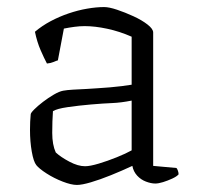

<svg xmlns="http://www.w3.org/2000/svg" viewBox="-20 -520 566 544"><path d="M198 4Q182 4 157.5 -5.5Q133 -15 112 -28.5Q91 -42 83 -52Q75 -62 70 -90.5Q65 -119 65 -152Q65 -164 65.5 -175Q66 -186 67 -196Q67 -200 77 -210Q87 -220 102 -231.5Q117 -243 132.5 -252Q148 -261 159 -263Q170 -265 187 -266Q204 -267 226 -268Q240 -269 257 -270Q274 -271 291.5 -272.5Q309 -274 325 -276Q341 -278 353 -280V-416Q319 -431 284 -438.5Q249 -446 220 -446Q206 -446 191 -444Q176 -442 161 -439L144 -349Q140 -348 132 -344.5Q124 -341 113 -340Q105 -355 95 -378Q85 -401 79 -430Q99 -447 123.5 -460Q148 -473 174.5 -482Q201 -491 227 -495.5Q253 -500 275 -500Q289 -500 311.5 -492.5Q334 -485 358 -474Q382 -463 398 -450.5Q414 -438 414 -428V-50L480 -44Q482 -42 484 -36.5Q486 -31 486 -26Q481 -20 468 -14Q455 -8 442 -4Q429 0 420 0Q408 0 393.5 -5.5Q379 -11 368.5 -22.5Q358 -34 355 -50Q325 -36 294 -23.5Q263 -11 237.5 -3.5Q212 4 198 4ZM221 -49Q235 -49 260 -56.5Q285 -64 311 -74.5Q337 -85 353 -94V-235Q323 -229 298 -228Q273 -227 238 -224Q203 -221 172 -216.5Q141 -212 130 -205Q128 -177 128 -143.5Q128 -110 138 -88Q152 -75 176.5 -62Q201 -49 221 -49Z"/></svg>

Font: Texturina Medium 12pt Thin
Style: Regular
Weight: 250
Version: Version 1.002